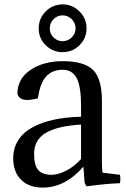

<svg xmlns="http://www.w3.org/2000/svg" viewBox="-20 -832 574 872"><path d="M134.8 -132.8Q134.8 -81.5 153.6 -59.8Q172.4 -38.1 213.9 -38.1Q244.1 -38.1 280.8 -56.9Q317.4 -75.7 348.1 -109.9V-266.1Q245.1 -260.7 189.9 -229.5Q134.8 -198.2 134.8 -132.8ZM348.1 -301.8V-353Q348.1 -437.5 328.6 -476.3Q309.1 -515.1 264.2 -515.1Q218.3 -515.1 190.2 -485.6Q162.1 -456.1 151.9 -384.8Q120.1 -377.9 105 -377.9Q66.4 -377.9 59.1 -405.8Q59.1 -474.1 118.2 -514.2Q177.2 -554.2 265.1 -554.2Q361.8 -554.2 402.3 -514.6Q442.9 -475.1 442.9 -373V-90.8Q442.9 -66.4 445.8 -47.9L524.9 -38.1Q528.3 -22.9 524.9 0Q458 2.4 374 14.2Q366.2 6.3 363.8 -5.9L358.9 -75.2Q275.9 20 173.8 20Q110.8 20 75.4 -15.9Q40 -51.8 40 -112.8Q40 -159.7 63 -195.6Q85.9 -231.4 127.7 -253.9Q169.4 -276.4 224.6 -288.3Q279.8 -300.3 348.1 -301.8ZM187.5 -626.7Q155.8 -658.2 155.8 -703.1Q155.8 -748 187.5 -780Q219.2 -812 264.2 -812Q309.1 -812 341.1 -780Q373 -748 373 -703.1Q373 -658.2 341.1 -626.7Q309.1 -595.2 264.2 -595.2Q219.2 -595.2 187.5 -626.7ZM264.2 -645Q288.6 -645 305.9 -662.1Q323.2 -679.2 323.2 -703.1Q323.2 -727.5 305.7 -744.9Q288.1 -762.2 264.2 -762.2Q240.2 -762.2 223.1 -744.9Q206.1 -727.5 206.1 -703.1Q206.1 -678.7 223.1 -661.9Q240.2 -645 264.2 -645Z"/></svg>

Font: Adamina
Style: Regular
Weight: 400
Designer: Cyreal (www.cyreal.org)
Foundry: Cyreal (www.cyreal.org)
Version: Version 1.010